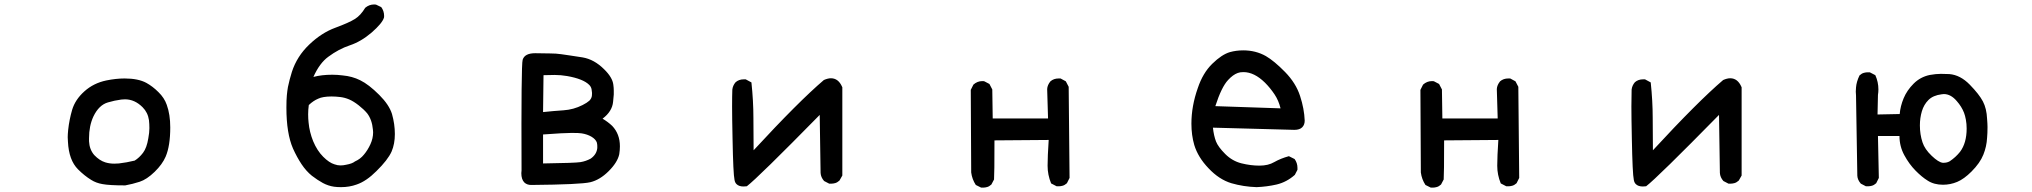

<svg xmlns="http://www.w3.org/2000/svg" viewBox="-20 -809 9040 854"><path d="M536.1 15.6Q465.8 15.6 435.5 9.8Q407.2 4.9 385.7 -8.8Q355.5 -27.3 327.1 -55.7Q286.1 -96.7 282.2 -178.7Q281.2 -186.5 281.2 -198.7Q281.2 -210.9 283.2 -231.4Q288.1 -276.4 300.8 -320.3Q314.5 -366.2 355.5 -402.8Q396.5 -439.5 453.1 -451.2Q496.1 -460 534.2 -460Q594.7 -460 630.9 -440.4Q659.2 -424.8 684.6 -399.4Q710.9 -374 721.7 -342.8Q737.3 -299.8 737.3 -242.2Q737.3 -160.2 716.8 -112.3Q702.1 -78.1 668 -44.9Q632.8 -10.7 601.1 -0.5Q569.3 9.8 537.1 15.6ZM639.6 -193.4Q644.5 -219.7 644.5 -238.8Q644.5 -257.8 642.6 -274.4Q637.7 -308.6 614.3 -332Q579.1 -367.2 536.1 -367.2Q528.3 -367.2 519.5 -366.2Q489.3 -362.3 460 -353.5Q419.9 -341.8 395.5 -291Q376 -249 376 -194.3Q376 -187.5 376 -180.7Q377.9 -143.6 399.4 -119.1Q422.9 -94.7 448.2 -86.9Q466.8 -81.1 488.3 -81.1Q498 -81.1 508.8 -82Q543 -85.9 579.1 -94.7Q599.6 -107.4 616.2 -129.4Q632.8 -151.4 639.6 -193.4Z M1374 -466.8Q1410.2 -476.6 1458 -476.6Q1480.5 -476.6 1503.9 -473.6Q1546.9 -469.7 1582 -452.1Q1620.1 -433.6 1667 -386.7Q1710.9 -342.8 1723.6 -301.8Q1736.3 -256.8 1736.3 -212.9Q1736.3 -168.9 1721.7 -134.8Q1705.1 -97.7 1654.3 -47.9Q1609.4 -2.9 1566.4 11.7Q1534.2 23.4 1497.1 23.4Q1479.5 23.4 1465.8 21.5Q1439.5 17.6 1416 4.9Q1392.6 -7.8 1367.2 -27.3Q1341.8 -47.9 1321.3 -78.6Q1300.8 -109.4 1283.2 -148.4Q1253.9 -215.8 1253.9 -330.1Q1253.9 -365.2 1255.9 -385.3Q1257.8 -405.3 1260.7 -421.9Q1267.6 -455.1 1278.3 -489.3Q1300.8 -558.6 1355.5 -610.8Q1410.2 -663.1 1471.2 -685.5Q1532.2 -708 1558.6 -724.6Q1584 -740.2 1604.5 -774.4Q1622.1 -789.1 1643.6 -789.1Q1651.4 -789.1 1653.3 -788.1L1675.8 -777.3Q1688.5 -759.8 1688.5 -738.3Q1688.5 -731.4 1687.5 -729.5Q1679.7 -705.1 1632.8 -664.1Q1585.9 -624 1536.1 -607.4Q1486.3 -590.8 1440.4 -556.6Q1401.4 -528.3 1374 -466.8ZM1639.6 -220.7Q1639.6 -226.6 1638.7 -232.4Q1634.8 -276.4 1613.3 -304.7Q1598.6 -322.3 1575.7 -340.3Q1552.7 -358.4 1533.2 -366.7Q1513.7 -375 1493.7 -377.4Q1473.6 -379.9 1454.6 -379.9Q1435.5 -379.9 1420.4 -377.4Q1405.3 -375 1395.5 -370.1Q1374 -361.3 1353.5 -341.8Q1350.6 -320.3 1350.6 -300.8Q1350.6 -281.2 1352.5 -264.6Q1356.4 -221.7 1373 -180.7Q1390.6 -138.7 1417.5 -111.8Q1444.3 -85 1467.8 -78.1Q1481.4 -73.2 1494.1 -73.2Q1506.8 -73.2 1519.5 -76.2Q1546.9 -81.1 1558.6 -90.8Q1583 -101.6 1598.6 -121.1Q1615.2 -140.6 1627.4 -167Q1639.6 -193.4 1639.6 -220.7Z M2360.4 -572.3 2427.7 -571.3Q2453.1 -571.3 2476.6 -567.9Q2500 -564.5 2513.7 -562.5Q2540 -558.6 2571.3 -553.7Q2623 -544.9 2667 -501Q2704.1 -464.8 2708 -432.6Q2710 -418 2710 -406.7Q2710 -395.5 2710 -388.7Q2709 -374 2707 -356.4Q2703.1 -313.5 2660.2 -281.2Q2684.6 -266.6 2703.1 -249Q2737.3 -212.9 2737.3 -158.2Q2737.3 -141.6 2734.4 -123Q2726.6 -86.9 2687.5 -47.9Q2648.4 -8.8 2605.5 1.5Q2562.5 11.7 2342.8 13.7Q2324.2 13.7 2312.5 2.9Q2298.8 -10.7 2298.8 -39.1Q2298.8 -44.9 2299.8 -50.8Q2297.9 -520.5 2304.7 -543Q2313.5 -572.3 2360.4 -572.3ZM2636.7 -150.4Q2636.7 -154.3 2636.7 -160.2Q2636.7 -166 2634.8 -174.8Q2629.9 -189.5 2610.4 -201.2Q2591.8 -211.9 2567.4 -215.8Q2556.6 -217.8 2522.5 -217.8Q2488.3 -217.8 2395.5 -210.9V-82Q2538.1 -84 2562 -87.9Q2585.9 -91.8 2607.4 -103.5Q2633.8 -122.1 2636.7 -150.4ZM2601.6 -361.3Q2606.4 -366.2 2609.4 -372.1Q2612.3 -377.9 2612.8 -384.3Q2613.3 -390.6 2613.3 -395.5Q2613.3 -400.4 2611.3 -411.6Q2609.4 -422.9 2600.6 -431.6Q2574.2 -458 2502.9 -470.7Q2474.6 -475.6 2446.8 -475.6Q2418.9 -475.6 2397.5 -474.6L2395.5 -310.5Q2441.4 -315.4 2486.3 -318.4Q2531.2 -321.3 2571.3 -341.8Q2590.8 -351.6 2601.6 -361.3Z M3287.1 20.5Q3266.6 20.5 3255.9 9.8Q3249 2.9 3247.1 -8.8Q3241.2 -35.2 3238.3 -192.4Q3236.3 -286.1 3236.3 -335.4Q3236.3 -384.8 3237.3 -409.2V-410.2Q3239.3 -428.7 3252 -443.4Q3266.6 -456.1 3288.1 -456.1Q3291 -456.1 3296.9 -456.1L3322.3 -442.4Q3331.1 -359.4 3331.1 -284.7Q3331.1 -210 3332 -140.6Q3532.2 -357.4 3644.5 -453.1Q3662.1 -460.9 3675.8 -460.9Q3709 -460.9 3725.6 -422.9L3726.6 -420.9V-28.3L3713.9 -5.9Q3704.1 2.9 3694.8 5.4Q3685.5 7.8 3679.7 7.8Q3673.8 7.8 3668 7.8L3645.5 -3.9Q3630.9 -20.5 3629.9 -40L3626 -297.9Q3351.6 -18.6 3301.8 19.5Q3293 20.5 3287.1 20.5Z M4655.3 6.8Q4639.6 -31.2 4639.6 -71.8Q4639.6 -112.3 4644.5 -186.5L4403.3 -184.6Q4403.3 -32.2 4401.4 -10.7L4389.6 11.7Q4379.9 20.5 4370.6 22.9Q4361.3 25.4 4355.5 25.4Q4349.6 25.4 4343.8 25.4L4320.3 13.7Q4303.7 -11.7 4299.8 -42Q4299.8 -43 4297.9 -409.2L4309.6 -432.6Q4327.1 -448.2 4348.6 -448.2Q4356.4 -448.2 4358.4 -447.3L4380.9 -435.5L4393.6 -411.1L4395.5 -282.2H4641.6L4637.7 -413.1Q4638.7 -430.7 4652.3 -447.3Q4667 -460 4688.5 -460Q4691.4 -460 4697.3 -460L4720.7 -447.3L4733.4 -422.9L4737.3 -17.6L4725.6 5.9Q4715.8 14.6 4706.5 17.1Q4697.3 19.5 4691.4 19.5Q4685.5 19.5 4679.7 19.5Z M5279.3 -258.8Q5279.3 -336.9 5307.6 -417Q5330.1 -484.4 5372.1 -525.4Q5414.1 -566.4 5450.2 -577.1Q5478.5 -585 5509.8 -585Q5565.4 -585 5610.4 -559.6Q5647.5 -538.1 5695.8 -488.8Q5744.1 -439.5 5762.7 -381.8Q5781.2 -325.2 5783.2 -272.5Q5783.2 -253.9 5772 -242.7Q5760.7 -231.4 5737.3 -231.4Q5737.3 -231.4 5375 -241.2Q5378.9 -205.1 5388.7 -179.7Q5398.4 -155.3 5429.7 -124Q5460.9 -92.8 5502 -82.5Q5543 -72.3 5582 -72.3Q5621.1 -72.3 5647.5 -87.9Q5676.8 -104.5 5712.9 -114.3L5738.3 -101.6Q5751 -84 5751 -62.5Q5751 -59.6 5751 -53.7L5739.3 -31.2Q5703.1 1 5658.2 11.7Q5615.2 21.5 5569.3 23.4Q5510.7 21.5 5457 5.9Q5402.3 -10.7 5355.5 -60.5Q5308.6 -109.4 5292 -164.1Q5279.3 -208 5279.3 -258.8ZM5510.7 -488.3Q5495.1 -488.3 5485.4 -484.4Q5463.9 -476.6 5442.4 -453.1Q5413.1 -421.9 5385.7 -336.9L5675.8 -327.1Q5667 -362.3 5649.4 -388.7Q5629.9 -418 5606.4 -441.4Q5558.6 -488.3 5510.7 -488.3Z M6655.3 6.8Q6639.6 -31.2 6639.6 -71.8Q6639.6 -112.3 6644.5 -186.5L6403.3 -184.6Q6403.3 -32.2 6401.4 -10.7L6389.6 11.7Q6379.9 20.5 6370.6 22.9Q6361.3 25.4 6355.5 25.4Q6349.6 25.4 6343.8 25.4L6320.3 13.7Q6303.7 -11.7 6299.8 -42Q6299.8 -43 6297.9 -409.2L6309.6 -432.6Q6327.1 -448.2 6348.6 -448.2Q6356.4 -448.2 6358.4 -447.3L6380.9 -435.5L6393.6 -411.1L6395.5 -282.2H6641.6L6637.7 -413.1Q6638.7 -430.7 6652.3 -447.3Q6667 -460 6688.5 -460Q6691.4 -460 6697.3 -460L6720.7 -447.3L6733.4 -422.9L6737.3 -17.6L6725.6 5.9Q6715.8 14.6 6706.5 17.1Q6697.3 19.5 6691.4 19.5Q6685.5 19.5 6679.7 19.5Z M7287.1 20.5Q7266.6 20.5 7255.9 9.8Q7249 2.9 7247.1 -8.8Q7241.2 -35.2 7238.3 -192.4Q7236.3 -286.1 7236.3 -335.4Q7236.3 -384.8 7237.3 -409.2V-410.2Q7239.3 -428.7 7252 -443.4Q7266.6 -456.1 7288.1 -456.1Q7291 -456.1 7296.9 -456.1L7322.3 -442.4Q7331.1 -359.4 7331.1 -284.7Q7331.1 -210 7332 -140.6Q7532.2 -357.4 7644.5 -453.1Q7662.1 -460.9 7675.8 -460.9Q7709 -460.9 7725.6 -422.9L7726.6 -420.9V-28.3L7713.9 -5.9Q7704.1 2.9 7694.8 5.4Q7685.5 7.8 7679.7 7.8Q7673.8 7.8 7668 7.8L7645.5 -3.9Q7630.9 -20.5 7629.9 -40L7626 -297.9Q7351.6 -18.6 7301.8 19.5Q7293 20.5 7287.1 20.5Z M8235.4 -384.8Q8234.4 -393.6 8234.4 -401.4Q8234.4 -409.2 8235.4 -419.9Q8237.3 -445.3 8251 -473.6Q8260.7 -482.4 8270 -484.9Q8279.3 -487.3 8285.2 -487.3Q8291 -487.3 8296.9 -487.3L8321.3 -474.6Q8335 -444.3 8335 -411.1Q8335 -399.4 8333 -386.7L8331.1 -299.8L8429.7 -301.8Q8432.6 -336.9 8447.3 -372.1Q8461.9 -407.2 8491.7 -437Q8521.5 -466.8 8563.5 -475.6Q8590.8 -480.5 8612.8 -480.5Q8634.8 -480.5 8650.4 -479.5Q8699.2 -475.6 8741.2 -432.6Q8783.2 -389.6 8799.8 -357.9Q8816.4 -326.2 8818.4 -280.3Q8820.3 -257.8 8820.3 -244.1Q8820.3 -215.8 8818.4 -196.3Q8816.4 -157.2 8801.8 -121.1Q8787.1 -84 8749 -45.9Q8715.8 -12.7 8685.5 0Q8655.3 12.7 8622.1 12.7Q8582 12.7 8553.7 -5.9Q8528.3 -21.5 8500 -50.3Q8471.7 -79.1 8450.2 -118.7Q8428.7 -158.2 8428.7 -204.1H8333L8336.9 -17.6L8325.2 5.9Q8315.4 14.6 8306.2 17.1Q8296.9 19.5 8291 19.5Q8285.2 19.5 8279.3 19.5L8256.8 7.8Q8242.2 -8.8 8241.2 -27.3ZM8727.5 -237.3Q8727.5 -257.8 8724.1 -276.4Q8720.7 -294.9 8715.8 -307.6Q8705.1 -335 8683.6 -359.4Q8657.2 -390.6 8626 -390.6Q8621.1 -390.6 8616.2 -389.6Q8578.1 -384.8 8557.6 -364.3Q8537.1 -343.8 8528.3 -314Q8519.5 -284.2 8519.5 -251Q8519.5 -210.9 8531.2 -175.8Q8541 -145.5 8571.8 -116.2Q8602.5 -86.9 8621.1 -85Q8623 -85 8626 -85Q8640.6 -85 8652.3 -91.8Q8678.7 -109.4 8698.2 -133.8Q8727.5 -172.9 8727.5 -237.3Z"/></svg>

Font: JasonHandwriting2
Style: SemiBold
Weight: 600
Version: Version 1.04.7